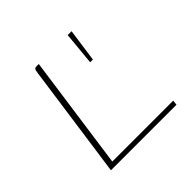

<svg xmlns="http://www.w3.org/2000/svg" viewBox="-125 -580 700 700"><g transform="rotate(-45 225.0 -230.0)"><path d="M160 -460 98 -19H412L410 0H72L134 -440Q135 -447 136 -451Q137 -455 139.5 -457.5Q142 -460 147 -460ZM297 -332 309 -460H329L311 -332Z"/></g></svg>

Font: Genos Thin Thin
Style: Italic
Weight: 250
Italic angle: -8°
Version: Version 1.010